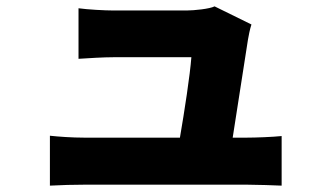

<svg xmlns="http://www.w3.org/2000/svg" viewBox="-20 -554 1040 604"><path d="M137 -127V30C179 28 206 27 244 27C296 27 710 27 759 27C788 27 844 29 866 30V-126C837 -123 784 -121 757 -121H712L760 -429C762 -441 766 -462 771 -477L655 -534C640 -526 590 -521 567 -521C523 -521 395 -521 337 -521C310 -521 255 -524 227 -528V-369C258 -371 305 -374 338 -374C368 -374 543 -374 582 -374C578 -319 560 -202 546 -121H244C207 -121 165 -124 137 -127Z"/></svg>

Font: ChiuKong Gothic MN Heavy
Style: Regular
Weight: 900
Designer: Ryoko NISHIZUKA 西塚涼子 (kana, bopomofo & ideographs); Paul D. Hunt (Latin, Greek & Cyrillic); Sandoll Communications 산돌커뮤니
Foundry: Adobe
Version: Version 1.300